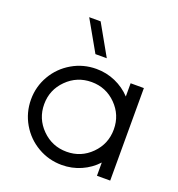

<svg xmlns="http://www.w3.org/2000/svg" viewBox="-136 -857 906 978"><g transform="rotate(20 317.5 -368.5)"><path d="M336.9 -579.6H275.4L181.2 -745.6H243.2ZM494.6 0V-71.8Q459 -33.2 410.2 -11.7Q361.3 9.8 306.6 9.8Q235.8 9.8 175.8 -25.1Q115.7 -60.1 80.8 -120.1Q45.9 -180.2 45.9 -251Q45.9 -321.3 80.8 -381.1Q115.7 -440.9 175.8 -475.8Q235.8 -510.7 306.6 -510.7Q361.3 -510.7 410.2 -489.3Q459 -467.8 494.6 -429.7V-501.5H566.4V0ZM494.6 -251Q494.6 -329.1 439.7 -384.3Q384.8 -439.5 306.6 -439.5Q228 -439.5 172.6 -384.3Q117.2 -329.1 117.2 -251Q117.2 -172.9 172.6 -117.4Q228 -62 306.6 -62Q384.8 -62 439.7 -117.2Q494.6 -172.4 494.6 -251Z"/></g></svg>

Font: Basically A Sans Serif
Style: Regular
Weight: 400
Designer: Hyung-Suk Kim
Foundry: Mental Design
Version: 1.000